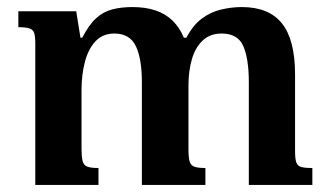

<svg xmlns="http://www.w3.org/2000/svg" viewBox="-20 -524 929 544"><path d="M259 0H80V-400Q80 -420 77 -430Q74 -440 63.5 -443.5Q53 -447 32 -447V-492H196L208 -417H213Q232 -454 252.5 -472.5Q273 -491 298.5 -497.5Q324 -504 355 -504Q392 -504 420.5 -494.5Q449 -485 469 -465.5Q489 -446 501 -417H508Q527 -453 552 -471.5Q577 -490 606.5 -497Q636 -504 665 -504Q742 -504 779 -457.5Q816 -411 816 -313V-96Q816 -74 819.5 -64Q823 -54 833 -51Q843 -48 865 -48V0H685V-291Q685 -357 669.5 -393Q654 -429 608 -429Q575 -429 554 -409Q533 -389 523.5 -355.5Q514 -322 514 -282V-101Q514 -79 517 -67.5Q520 -56 530 -52Q540 -48 562 -48V0H382V-291Q382 -357 365 -393Q348 -429 304 -429Q271 -429 250.5 -407Q230 -385 220.5 -348.5Q211 -312 211 -269V-101Q211 -80 214 -68Q217 -56 227 -52Q237 -48 259 -48Z"/></svg>

Font: Noto Serif Armenian SemiBold
Style: Regular
Weight: 600
Version: Version 2.007